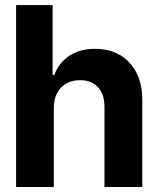

<svg xmlns="http://www.w3.org/2000/svg" viewBox="-20 -748 634 768"><path d="M195.3 -315.4V0H44.4V-727.5H190.4V-448.7H197.3Q216.3 -498 258.1 -525.4Q299.8 -552.7 360.4 -552.7Q416.5 -552.7 459.5 -528.3Q502.4 -502.9 525.9 -456.8Q549.3 -410.6 549.3 -347.2V0H397.9V-320.3Q397.9 -370.6 372.3 -398.9Q346.7 -427.2 300.3 -427.2Q252.4 -427.2 223.9 -397.2Q195.3 -367.2 195.3 -315.4Z"/></svg>

Font: Inter Tight Stencil
Style: Bold
Weight: 700
Designer: Rasmus Andersson
Foundry: rsms
Version: Version 3.004;Glyphs 3.1.2 (3151)